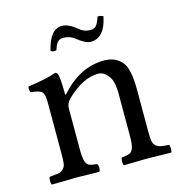

<svg xmlns="http://www.w3.org/2000/svg" viewBox="-104 -790 848 888"><g transform="rotate(-15 320.0 -346.5)"><path d="M394 -642Q411 -642 421 -652.5Q431 -663 441 -694Q457 -695 468 -688Q448 -589 381 -589Q357 -589 317 -621Q293 -640 263 -640Q244 -640 234.5 -629Q225 -618 217 -592Q198 -589 190 -597Q213 -695 270 -695Q302 -695 342 -661Q364 -642 394 -642ZM212 -389Q303 -490 417 -490Q469 -490 500 -456Q530 -423 530 -322V-126Q530 -94 532 -77.5Q534 -61 544 -51.5Q554 -42 566.5 -39.5Q579 -37 607 -35Q611 -30 611 -16Q611 -2 607 2Q521 0 486 0Q465 0 381 2Q377 -2 377 -16Q377 -30 381 -35Q410 -38 421 -43.5Q432 -49 437.5 -66.5Q443 -84 443 -126V-325Q443 -378 428 -402Q405 -438 375 -438Q301 -438 220 -359Q203 -340 203 -317V-126Q203 -84 208 -66.5Q213 -49 224 -43.5Q235 -38 263 -35Q268 -30 268 -16Q268 -2 263 2Q179 0 159 0Q118 0 36 2Q32 -2 32 -16Q32 -30 36 -35Q66 -38 78.5 -40Q91 -42 101.5 -52Q112 -62 114 -78Q116 -94 116 -126V-368Q116 -410 104.5 -421Q93 -432 51 -436Q45 -453 49 -464Q139 -476 183 -493Q191 -493 195 -485Q203 -467 203 -389Q203 -377 212 -389Z"/></g></svg>

Font: Linux Libertine Mono O
Style: Mono
Weight: 400
Designer: Philipp H. Poll
Foundry: Philipp H. Poll
Version: Version 5.1.7